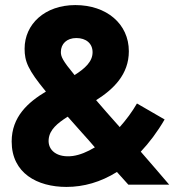

<svg xmlns="http://www.w3.org/2000/svg" viewBox="-20 -728 687 757"><path d="M242 9C310 9 377 -10 441 -50L486 0H647C617 -35 577 -82 535 -130C568 -165 600 -207 629 -257L520 -320C501 -287 477 -255 452 -227C415 -268 385 -303 359 -333C427 -376 488 -434 488 -526C488 -634 400 -708 277 -708C157 -708 77 -633 77 -536C77 -486 90 -453 161 -367C91 -325 26 -268 26 -170C26 -45 127 9 242 9ZM172 -180C176 -217 206 -242 247 -268C264 -249 282 -228 302 -206C326 -180 333 -171 354 -147C324 -129 295 -117 267 -113C206 -105 167 -135 172 -180ZM220 -523C220 -555 243 -578 281 -578C319 -578 345 -557 345 -522C345 -485 315 -458 274 -432C226 -490 220 -505 220 -523Z"/></svg>

Font: Vanilla Cream Black
Style: Regular
Weight: 900
Designer: Jeremy Tribby, Jinavaṁso
Foundry: Tribby Type
Version: Version 1.422;Glyphs 3.1.2 (3151)